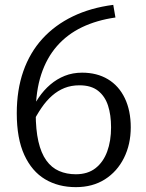

<svg xmlns="http://www.w3.org/2000/svg" viewBox="-20 -760 600 790"><path d="M455 -688 446 -740Q353 -728 279.5 -692.5Q206 -657 154.5 -600.5Q103 -544 76 -467Q49 -390 49 -294Q49 -190 80 -122.5Q111 -55 165.5 -22.5Q220 10 292 10Q361 10 411.5 -22Q462 -54 490 -110Q518 -166 518 -236Q518 -305 493.5 -356Q469 -407 424 -434Q379 -461 318 -461Q279 -461 246.5 -448Q214 -435 187 -412Q160 -389 139 -358Q118 -327 103 -290L110 -246Q130 -286 150.5 -316Q171 -346 194.5 -366.5Q218 -387 245.5 -398Q273 -409 307 -409Q355 -409 383.5 -386.5Q412 -364 424.5 -325.5Q437 -287 437 -236Q437 -180 421 -136.5Q405 -93 373 -68Q341 -43 292 -43Q254 -43 223 -56.5Q192 -70 170.5 -100Q149 -130 138 -178Q127 -226 127 -294Q127 -385 149.5 -453.5Q172 -522 214.5 -570.5Q257 -619 317.5 -648Q378 -677 455 -688Z"/></svg>

Font: Roboto Serif 20pt Light
Style: Regular
Weight: 300
Version: Version 1.008